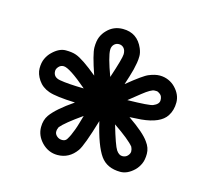

<svg xmlns="http://www.w3.org/2000/svg" viewBox="-73 -823 682 621"><g transform="rotate(15 267.5 -512.5)"><path d="M216.8 -432.1Q163.1 -394.5 147.9 -376Q144 -368.2 144 -360.1Q144 -352.1 151.4 -345.5Q158.7 -338.9 169.2 -338.9Q179.7 -338.9 184.6 -346.4Q189.5 -354 193.4 -362.5Q197.3 -371.1 201.4 -382.1Q205.6 -393.1 209.2 -406Q212.9 -418.9 216.8 -432.1ZM193.8 -518.1Q132.3 -570.8 112.8 -570.8Q103 -570.8 96.4 -563.5Q89.8 -556.2 89.8 -548.8Q89.8 -527.8 113.3 -523.9Q140.1 -519 193.8 -518.1ZM391.1 -376Q375.5 -395.5 321.8 -432.1Q341.3 -365.7 350.3 -352.3Q359.4 -338.9 370.6 -338.9Q381.8 -338.9 388.4 -346.2Q395 -353.5 395 -360.8Q395 -368.2 391.1 -376ZM267.1 -576.2Q290 -645 290 -658.4Q290 -671.9 283.4 -679Q276.9 -686 267.1 -686Q257.3 -686 250.7 -679Q244.1 -671.9 244.1 -661.1Q244.1 -638.2 267.1 -576.2ZM423.8 -570.8H417Q405.8 -570.8 378.2 -548.8Q350.6 -526.9 339.8 -518.1Q413.6 -519.5 424.8 -524.4Q443.8 -532.2 443.8 -545.4Q443.8 -558.6 436.3 -564.7Q428.7 -570.8 423.8 -570.8ZM215.8 -566.9Q192.9 -633.3 192.9 -655.3Q192.9 -677.2 198.7 -690.9Q204.6 -704.6 214.8 -714.8Q235.8 -736.8 267.1 -736.8Q315.4 -736.8 335 -690.9Q340.8 -677.2 340.8 -665.5Q340.8 -653.8 338.9 -642.8Q336.9 -631.8 334 -619.1Q328.1 -596.7 317.9 -565.9Q368.7 -607.4 385.3 -613.8Q405.3 -622.1 421.1 -622.1Q437 -622.1 450.7 -616Q464.4 -609.9 474.1 -599.6Q495.1 -577.6 495.1 -551.5Q495.1 -525.4 482.4 -505.9Q462.4 -475.1 399.4 -469.2Q383.8 -467.8 360.8 -466.8Q415.5 -429.2 432.1 -404.8Q445.8 -386.7 445.8 -366.5Q445.8 -346.2 439.7 -332.8Q433.6 -319.3 423.8 -309.6Q401.4 -288.1 377.9 -288.1Q333 -288.1 311 -318.8Q288.1 -351.1 270 -429.2Q243.7 -340.8 230.5 -322.3Q206.1 -288.1 167 -288.1Q136.7 -288.1 114.3 -311Q92.8 -333.5 92.8 -361.8Q92.8 -385.7 104.5 -402.3Q124 -429.7 178.2 -466.8Q113.8 -469.2 89.6 -477.8Q65.4 -486.3 52.2 -505.9Q39.1 -525.4 39.1 -544.4Q39.1 -563.5 45.4 -577.1Q51.8 -590.8 62 -600.6Q84 -622.1 106 -622.1Q127.9 -622.1 141.1 -617.2Q165 -608.9 215.8 -566.9Z"/></g></svg>

Font: Ribeye Marrow
Style: Regular
Weight: 400
Designer: Astigmatic (AOETI)
Foundry: Astigmatic (AOETI)
Version: Version 1.000